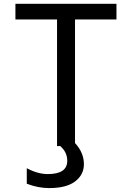

<svg xmlns="http://www.w3.org/2000/svg" viewBox="-20 -752 675 991"><path d="M233.4 218.8Q176.8 218.8 118.2 196.3V116.2Q174.8 146.5 226.6 146.5Q327.1 146.5 327.1 78.1Q327.1 33.2 291 2H274.4V-651.4H59.6V-732.4H581.1V-651.4H367.2V-13.7Q413.1 36.1 413.1 95.7Q413.1 149.4 368.2 184.1Q323.2 218.8 233.4 218.8Z"/></svg>

Font: Gen Shin Gothic Regular
Style: Regular
Weight: 400
Designer: [Source Han Sans]
Ryoko NISHIZUKA  (kana & ideographs); Paul D. Hunt (Latin, Greek & Cyrillic); Wenlong ZHANG  (bopomofo
Version: Version 1.002.20150607